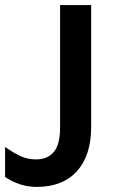

<svg xmlns="http://www.w3.org/2000/svg" viewBox="-20 -723 444 754"><path d="M124 11Q226 11 282 -50.5Q338 -112 338 -225V-703H216V-223Q216 -156 191.5 -126.5Q167 -97 121 -97Q89 -97 61.5 -109.5Q34 -122 0 -146V-28Q58 11 124 11Z"/></svg>

Font: Geom Medium
Style: Bold
Weight: 500
Version: Version 1.102